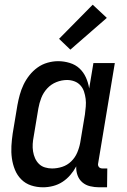

<svg xmlns="http://www.w3.org/2000/svg" viewBox="-20 -788 540 816"><path d="M163 8Q136 8 112 0Q88 -8 70.5 -25.5Q53 -43 43.5 -66.5Q34 -90 30.5 -115.5Q27 -141 28.5 -167.5Q30 -194 34 -221L54 -341Q58 -363 64 -385Q70 -407 80 -428Q90 -449 105 -468Q120 -487 139.5 -501Q159 -515 182 -521.5Q205 -528 227 -528Q252 -528 276.5 -520.5Q301 -513 318 -497Q335 -481 345 -459Q355 -437 359 -412L377 -520H468L397 -93Q396 -89 397 -85Q398 -81 400.5 -78Q403 -75 407 -73.5Q411 -72 416 -72H436L435 8H402Q382 8 363 3.5Q344 -1 330 -13Q316 -25 309.5 -43Q303 -61 304 -81Q294 -62 279 -44.5Q264 -27 245.5 -15Q227 -3 205.5 2.5Q184 8 163 8ZM201 -72Q223 -72 244.5 -79Q266 -86 282.5 -102Q299 -118 308 -139Q317 -160 321 -182L341 -302Q343 -318 344.5 -335Q346 -352 344 -368Q342 -384 337 -399Q332 -414 321.5 -425.5Q311 -437 296 -442.5Q281 -448 265 -448Q242 -448 219.5 -439Q197 -430 180.5 -412Q164 -394 155.5 -372Q147 -350 143 -327L123 -207Q120 -192 119 -176Q118 -160 120.5 -144.5Q123 -129 129 -115.5Q135 -102 145.5 -91.5Q156 -81 171 -76.5Q186 -72 201 -72ZM279 -577 231 -623 374 -768 434 -712Z"/></svg>

Font: Iosevka Medium
Style: Italic
Weight: 500
Italic angle: -9°
Monospace: yes
Designer: Belleve Invis
Foundry: Belleve Invis
Version: Version 32.5.0; ttfautohint (v1.8.4)